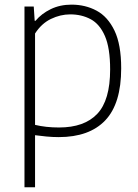

<svg xmlns="http://www.w3.org/2000/svg" viewBox="-20 -568 582 808"><path d="M83 220V-540.5H122L126 -480.5H129.5Q154.5 -510.5 193.5 -529.5Q232.5 -548.5 281 -548.5Q339 -548.5 386.2 -523.2Q433.5 -498 461.8 -439.2Q490 -380.5 490 -280.5Q490 -132 423 -61.5Q356 9 227 9Q201.5 9 175.5 6.5Q149.5 4 127.5 1V220ZM228.5 -31.5Q335 -31.5 389.2 -88.8Q443.5 -146 443.5 -275.5Q443.5 -366 421.5 -416.5Q399.5 -467 361.5 -487.2Q323.5 -507.5 275.5 -507.5Q234 -507.5 194.2 -488.2Q154.5 -469 127.5 -427V-42.5Q172.5 -31.5 228.5 -31.5Z"/></svg>

Font: Encode Sans XLt
Style: Regular
Weight: 200
Designer: Multiple Designers
Foundry: Impallari Type
Version: Version 3.002; ttfautohint (v1.8.3) -l 8 -r 50 -G 200 -x 14 